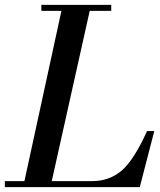

<svg xmlns="http://www.w3.org/2000/svg" viewBox="-42 -774 660 794"><path d="M129 -729V-754H418V-729H329L172 -25H339Q410 -25 461 -68.5Q512 -112 566 -232H596L536 0H-22V-25H59L212 -729Z"/></svg>

Font: Libre Bodoni
Style: Italic
Weight: 400
Italic angle: -13°
Designer: Pablo Impallari, Rodrigo Fuenzalida
Foundry: Pablo Impallari, Rodrigo Fuenzalida
Version: Version 1.001